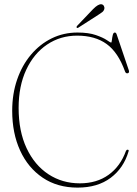

<svg xmlns="http://www.w3.org/2000/svg" viewBox="-20 -863 640 897"><path d="M580.5 -155.5Q558 -78 497 -32.2Q436 13.5 342.5 13.5Q248 13.5 179.5 -32.8Q111 -79 74 -159.8Q37 -240.5 37 -345.5Q37 -424.5 60 -491.2Q83 -558 124.5 -607.2Q166 -656.5 221.5 -683.8Q277 -711 342 -711Q394 -711 427.8 -699.2Q461.5 -687.5 478.8 -675.8Q496 -664 499 -664Q501.5 -664 502.8 -675.8Q504 -687.5 506.8 -699.2Q509.5 -711 516.5 -711Q522 -711 525 -702.5L582 -534Q585.5 -522 575.5 -520.5Q567.5 -519.5 564 -529.5Q532 -618.5 478 -657.5Q424 -696.5 340.5 -696.5Q262 -696.5 200 -654.8Q138 -613 102.5 -537Q67 -461 67 -359Q67 -250 104.2 -170.8Q141.5 -91.5 206.2 -49Q271 -6.5 353 -6.5Q432 -6.5 487.2 -46.2Q542.5 -86 568.5 -158Q571.5 -164 576 -163.5Q583.5 -163.5 580.5 -155.5ZM414.5 -820Q439.5 -845.5 454.5 -843Q462 -841.5 465.5 -834.8Q469 -828 467.5 -821.5Q465 -812 457.5 -806.2Q450 -800.5 439 -793.5L345.5 -733.5Q341 -730.5 338.5 -734Q335.5 -737 340.5 -742.5Z"/></svg>

Font: Fraunces 144pt Soft Thin
Style: Regular
Weight: 100
Version: Version 1.000;[0bf87f6ff]